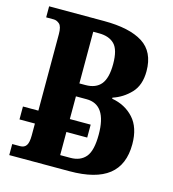

<svg xmlns="http://www.w3.org/2000/svg" viewBox="-107 -802 800 890"><g transform="rotate(15 293.0 -357.0)"><path d="M19 0V-53H57Q77 -53 86.5 -67Q96 -81 96 -115V-172H22V-234H96V-601Q96 -638 83 -649.5Q70 -661 55 -661H19V-714H283Q405 -714 469 -673.5Q533 -633 533 -540Q533 -473 497 -435Q461 -397 412 -381V-376Q476 -365 516.5 -320.5Q557 -276 557 -196Q557 -97 495.5 -48.5Q434 0 308 0ZM276 -405Q326 -405 350.5 -435Q375 -465 375 -532Q375 -601 349 -627Q323 -653 275 -653H247V-405ZM296 -61Q344 -61 369.5 -91.5Q395 -122 395 -199Q395 -343 298 -343H247V-234H347V-172H247V-61Z"/></g></svg>

Font: Noto Serif ExtraCondensed ExtraBold
Style: Regular
Weight: 800
Width: 2
Designer: Monotype Design Team
Foundry: Monotype Imaging Inc.
Version: Version 2.013; ttfautohint (v1.8.4.7-5d5b)